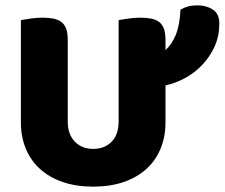

<svg xmlns="http://www.w3.org/2000/svg" viewBox="-20 -681 839 717"><path d="M598 -224Q598 -170 579.5 -125.5Q561 -81 526 -49.5Q491 -18 441 -1Q391 16 328 16Q265 16 215 -1Q165 -18 130 -49.5Q95 -81 76.5 -125.5Q58 -170 58 -224V-606Q69 -608 93 -611.5Q117 -615 139 -615Q162 -615 179.5 -611.5Q197 -608 209 -599Q221 -590 227 -574Q233 -558 233 -532V-227Q233 -179 259.5 -152Q286 -125 328 -125Q371 -125 397 -152Q423 -179 423 -227V-606Q434 -608 458 -611.5Q482 -615 504 -615Q527 -615 544.5 -611.5Q562 -608 574 -599Q586 -590 592 -574Q598 -558 598 -532V-494Q623 -517 637 -552Q651 -587 654 -645Q668 -653 682.5 -657Q697 -661 718 -661Q750 -661 774.5 -645.5Q799 -630 799 -593Q799 -546 781.5 -507.5Q764 -469 735.5 -439Q707 -409 671 -389.5Q635 -370 598 -362Z"/></svg>

Font: Baloo Cyrillic
Style: Regular
Weight: 400
Designer: Ek Type, Denis Ignatov
Foundry: Ek Type
Version: Version 1.50 July 26, 2019